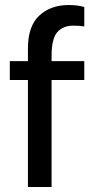

<svg xmlns="http://www.w3.org/2000/svg" viewBox="-20 -743 374 763"><path d="M271 -641Q231 -641 208 -615.5Q185 -590 185 -521V-500H315V-425H185V0H91V-425H19V-500H91V-551Q91 -639 136 -681Q181 -723 253 -723Q270 -723 286.5 -721Q303 -719 315 -715V-638Q296 -641 271 -641Z"/></svg>

Font: AF Albert Sans Medium
Style: Regular
Weight: 500
Designer: Andreas Rasmussen
Foundry: a.Foundry
Version: Version 1.300;Glyphs 3.2 (3231)